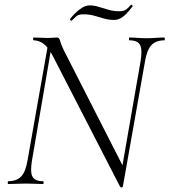

<svg xmlns="http://www.w3.org/2000/svg" viewBox="-20 -785 723 819"><path d="M492 11 207 -543Q186 -584 165.5 -598.5Q145 -613 124 -613Q121 -613 121 -619Q121 -625 124 -625Q138 -625 154.5 -624Q171 -623 184 -623Q196 -623 206.5 -624Q217 -625 222 -625Q233 -625 235.5 -613.5Q238 -602 251 -573L510 -65L504 11Q503 14 498.5 14.5Q494 15 492 11ZM15 0Q13 0 13 -6Q13 -12 15 -12Q51 -12 70.5 -32.5Q90 -53 98 -104L186 -602L202 -600L117 -104Q108 -53 118 -32.5Q128 -12 164 -12Q166 -12 166 -6Q166 0 164 0Q148 0 130.5 -1Q113 -2 90 -2Q70 -2 51 -1Q32 0 15 0ZM504 11 492 -20 579 -520Q588 -571 578 -592Q568 -613 532 -613Q530 -613 530 -619Q530 -625 532 -625Q548 -625 565.5 -623.5Q583 -622 606 -622Q626 -622 645 -623.5Q664 -625 681 -625Q683 -625 683 -619Q683 -613 681 -613Q645 -613 625.5 -592Q606 -571 598 -520ZM286 -697Q284 -696 280.5 -699Q277 -702 279 -704Q287 -715 300.5 -728.5Q314 -742 330 -752Q346 -762 363 -762Q381 -762 400.5 -756Q420 -750 442 -743.5Q464 -737 489 -737Q509 -737 519.5 -745.5Q530 -754 538 -764Q540 -766 543.5 -763Q547 -760 545 -757Q518 -722 501 -711Q484 -700 467 -700Q444 -700 423.5 -706Q403 -712 382 -718Q361 -724 335 -724Q315 -724 305.5 -715.5Q296 -707 286 -697Z"/></svg>

Font: Cormorant Light
Style: Italic
Weight: 300
Italic angle: -10°
Designer: Christian Thalmann (Catharsis Fonts)
Foundry: Catharsis Fonts
Version: Version 4.000